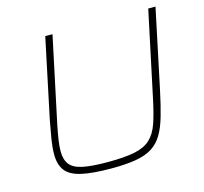

<svg xmlns="http://www.w3.org/2000/svg" viewBox="-101 -801 979 922"><g transform="rotate(-15 388.0 -340.0)"><path d="M344 8Q250 8 195 -4.5Q140 -17 117 -47Q94 -77 94 -129Q94 -161 100.5 -201.5Q107 -242 117 -294L200 -688H236L146 -264Q138 -224 133 -192Q128 -160 128 -135Q128 -93 146.5 -69Q165 -45 210 -35.5Q255 -26 335 -26Q419 -26 469 -36.5Q519 -47 547 -73.5Q575 -100 591 -146Q607 -192 622 -264L712 -688H748L665 -294Q650 -223 635 -171Q620 -119 599.5 -84.5Q579 -50 547 -29.5Q515 -9 465.5 -0.5Q416 8 344 8Z"/></g></svg>

Font: Saira SemiExpanded Thin
Style: Italic
Weight: 250
Width: 6
Italic angle: -12°
Designer: Hector Gatti with collaboration of the Omnibus-Type team
Foundry: Omnibus-Type
Version: Version 1.101